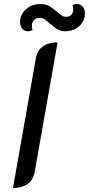

<svg xmlns="http://www.w3.org/2000/svg" viewBox="-20 -918 439 947"><path d="M157 -631Q164 -669 191.5 -689Q219 -709 264 -709L151 -69Q144 -31 116.5 -11Q89 9 44 9ZM79 -809Q79 -846 108 -872Q137 -898 179 -898Q205 -898 222 -888.5Q239 -879 261 -860Q276 -847 285.5 -841Q295 -835 306 -835Q322 -835 331.5 -844.5Q341 -854 341 -872Q341 -881 338 -893Q348 -898 361 -898Q378 -898 388.5 -884.5Q399 -871 399 -852Q399 -815 371 -789.5Q343 -764 303 -764Q280 -764 263 -774Q246 -784 226 -802Q210 -816 199 -823Q188 -830 176 -830Q158 -830 147.5 -819Q137 -808 137 -789Q137 -779 141 -769Q128 -764 118 -764Q100 -764 89.5 -776.5Q79 -789 79 -809Z"/></svg>

Font: K2D
Style: Italic
Weight: 400
Italic angle: -10°
Designer: Katatrad Aksorn Co.,Ltd.
Foundry: Cadson Demak Co.,Ltd.
Version: Version 1.000; ttfautohint (v1.6)